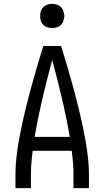

<svg xmlns="http://www.w3.org/2000/svg" viewBox="-20 -973 540 993"><path d="M60 0V-74Q60 -273 204 -735H296Q440 -273 440 -74V0H360V-74Q360 -124 351 -193H149Q140 -124 140 -74V0ZM159 -265H341Q314 -426 250 -663Q186 -426 159 -265ZM250 -828Q233 -828 217.5 -835Q202 -842 194.5 -857.5Q187 -873 188 -890Q187 -907 194.5 -922.5Q202 -938 217.5 -945.5Q233 -953 250 -953Q267 -953 282.5 -945.5Q298 -938 305 -922.5Q312 -907 313 -890Q312 -873 305 -857.5Q298 -842 282.5 -835Q267 -828 250 -828Z"/></svg>

Font: Iosevka SS01
Style: Regular
Weight: 400
Monospace: yes
Designer: Belleve Invis
Foundry: Belleve Invis
Version: 2.3.3; ttfautohint (v1.8.3)